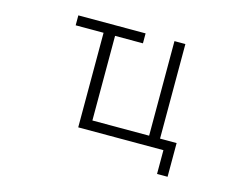

<svg xmlns="http://www.w3.org/2000/svg" viewBox="-91 -665 1181 929"><g transform="rotate(15 500.0 -200.5)"><path d="M194.3 -522.5H531.2V-472.7H391.6V-48.8H675.8V-522.5H730.5V-48.8H813.5V120.1H760.7V1H334V-472.7H194.3Z"/></g></svg>

Font: Gen Shin Gothic Monospace Light
Style: Regular
Weight: 300
Designer: [Source Han Sans]
Ryoko NISHIZUKA  (kana & ideographs); Paul D. Hunt (Latin, Greek & Cyrillic); Wenlong ZHANG  (bopomofo
Version: Version 1.002.20150607